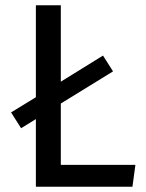

<svg xmlns="http://www.w3.org/2000/svg" viewBox="-20 -709 554 729"><path d="M210.9 -83H494.1L482.9 0H116.2V-256.8L60.1 -222.2L22 -282.2L116.2 -339.8V-689H210.9V-398.9L371.1 -498L409.2 -438L210.9 -315.9Z"/></svg>

Font: FiraGO
Style: Regular
Weight: 400
Designer: bBox Type
Foundry: bBox Type GmbH
Version: Version 1.001;PS 001.001;hotconv 1.0.88;makeotf.lib2.5.64775